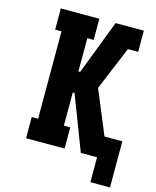

<svg xmlns="http://www.w3.org/2000/svg" viewBox="-128 -822 855 1050"><g transform="rotate(15 300.0 -297.0)"><path d="M597 141H486V0H394L276 -308H266V-120H302V0H84V-120H120V-615H84V-735H302V-615H266V-427H276L394 -735H554V-615H496L393 -368L496 -120H597Z"/></g></svg>

Font: Iosevka Curly Slab HvEx
Style: Regular
Weight: 900
Width: 7
Monospace: yes
Designer: Belleve Invis
Foundry: Belleve Invis
Version: Version 11.1.0; ttfautohint (v1.8.3)